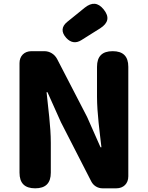

<svg xmlns="http://www.w3.org/2000/svg" viewBox="-20 -1023 804 1043"><path d="M677 -372V-660C677 -717 649 -745 592 -745C535 -745 507 -717 507 -660V-498C507 -409 522 -302 531 -223H526L453 -388L290 -703C276 -729 250 -745 221 -745H151C112 -745 86 -719 86 -680V-85C86 -28 114 0 171 0C228 0 256 -28 256 -85V-247C256 -337 241 -439 233 -522H238L311 -359L476 -37C488 -14 511 0 537 0H586H612C651 0 677 -26 677 -65ZM484 -844 524 -869C569 -898 576 -931 543 -972C512 -1010 479 -1012 440 -981L397 -946L345 -904C313 -878 312 -848 340 -817C364 -791 392 -786 422 -805Z"/></svg>

Font: GenSenRounded2 TW H
Style: Regular
Weight: 900
Version: Version 2.100;PS 2.1;hotconv 16.6.51;makeotf.lib2.5.65220 DE